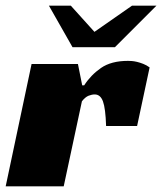

<svg xmlns="http://www.w3.org/2000/svg" viewBox="-30 -655 570 675"><path d="M81 -430H244L259 -355H266Q289 -391 325 -416Q361 -441 420 -441Q424 -441 432.5 -440.5Q441 -440 451.5 -437.5Q462 -435 473.5 -430.5Q485 -426 496 -418L452 -212H343Q341 -274 332 -298.5Q323 -323 303 -323Q293 -323 281.5 -318.5Q270 -314 258 -299L194 0H-10ZM520 -635 374 -489H225L142 -635H219L302 -543L434 -635Z"/></svg>

Font: Racing Sans One
Style: Regular
Weight: 400
Designer: Pablo Impallari, Rodrigo Fuenzalida
Foundry: Pablo Impallari, Rodrigo Fuenzalida
Version: Version 1.001; ttfautohint (v0.8) -G 200 -r 50